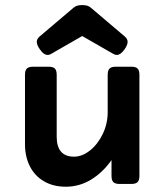

<svg xmlns="http://www.w3.org/2000/svg" viewBox="-20 -708 640 739"><path d="M331.1 -677.2 460.4 -567.4Q471.2 -558.1 471.2 -546.9Q471.2 -534.7 459 -517.6Q444.3 -496.6 429.7 -496.6Q421.9 -496.6 413.6 -502L296.4 -569.3L179.2 -502Q170.9 -496.6 163.1 -496.6Q148.4 -496.6 133.8 -517.6Q121.6 -534.7 121.6 -546.9Q121.6 -558.1 132.3 -567.4L261.7 -677.2Q268.6 -683.1 276.1 -685.8Q283.7 -688.5 296.4 -688.5Q309.1 -688.5 316.7 -685.8Q324.2 -683.1 331.1 -677.2ZM516.6 -420.4V-30.8Q516.6 -14.2 509.5 -7.1Q502.4 0 485.8 0H439.9Q423.3 0 416.3 -7.1Q409.2 -14.2 409.2 -30.8V-91.8Q375 -43.5 330.1 -16.4Q285.2 10.7 233.4 10.7Q185.5 10.7 149.9 -9.8Q114.3 -30.3 95.2 -67.4Q76.2 -104.5 76.2 -153.3V-420.4Q76.2 -437 83.3 -444.1Q90.3 -451.2 106.9 -451.2H167.5Q184.1 -451.2 191.2 -444.1Q198.2 -437 198.2 -420.4V-182.1Q198.2 -105 265.1 -105Q296.4 -105 326.4 -128.9Q356.4 -152.8 375.5 -192.4Q394.5 -231.9 394.5 -276.4V-420.4Q394.5 -437 401.6 -444.1Q408.7 -451.2 425.3 -451.2H485.8Q502.4 -451.2 509.5 -444.1Q516.6 -437 516.6 -420.4Z"/></svg>

Font: Courier Prime Sans
Style: Bold
Weight: 700
Designer: Alan Dague-Greene
Foundry: Quote-Unquote Apps
Version: Version 3.020